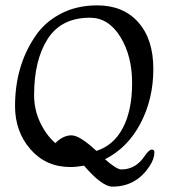

<svg xmlns="http://www.w3.org/2000/svg" viewBox="-20 -612 639 715"><path d="M342 -592Q439 -592 495 -529Q551 -466 551 -355Q551 -244 503.5 -153Q456 -62 371 -19Q414 19 432 19Q485 19 518 -30Q535 -55 545 -55Q555 -55 555 -45Q555 -21 538 5Q488 83 399 83Q360 83 293 5Q265 10 242 10Q151 10 93.5 -56Q36 -122 36 -217Q36 -363 108 -472Q143 -527 203.5 -559.5Q264 -592 342 -592ZM315 -546Q208 -546 157.5 -467Q107 -388 107 -258Q107 -204 129 -157Q151 -110 186 -79Q215 -108 246 -108Q277 -108 339 -50Q404 -71 438 -136.5Q472 -202 472 -303Q472 -404 428 -475Q384 -546 315 -546Z"/></svg>

Font: Cookie
Style: Regular
Weight: 400
Designer: Ania Kruk
Foundry: Ania Kruk
Version: Version 1.004